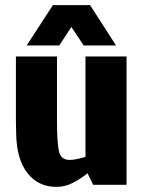

<svg xmlns="http://www.w3.org/2000/svg" viewBox="-20 -720 554 748"><path d="M200 8Q129 8 87 -45.5Q45 -99 43 -198L42 -250V-500H202V-250Q202 -170 209 -133.5Q216 -97 251 -97Q264 -97 280.5 -100.5Q297 -104 313 -109V-500H473V0H343L321 -45Q294 -23 263.5 -7.5Q233 8 201 8Q201 8 200 8ZM84 -543 186 -700H331L432 -543H306L258 -615L211 -543Z"/></svg>

Font: Epunda Sans ExtraBold
Style: Regular
Weight: 800
Designer: Simon Atzbach
Foundry: typofactur
Version: Version 2.204; ttfautohint (v1.8.4.7-5d5b)